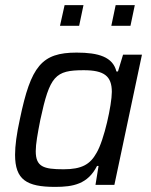

<svg xmlns="http://www.w3.org/2000/svg" viewBox="-20 -724 591 752"><path d="M233 -704 215 -623H290L307 -704ZM433 -704 416 -623H491L508 -704ZM196 8C267 8 324 -3 360 -74H366L354 0H428L536 -510H462L442 -444H436C422 -501 366 -518 280 -518C143 -518 101 -465 58 -258C45 -199 39 -153 39 -118C39 -20 84 8 196 8ZM229 -61C150 -61 120 -71 120 -132C120 -160 127 -199 138 -255C175 -427 196 -449 308 -449C388 -449 418 -426 418 -364C418 -314 388 -175 358 -125C333 -80 300 -61 229 -61Z"/></svg>

Font: Saira UNSAM
Style: Italic
Weight: 400
Italic angle: -12°
Designer: Hector Gatti with collaboration of the Omnibus-Type team
Foundry: Omnibus-Type
Version: Version 0.072;PS 000.072;hotconv 1.0.88;makeotf.lib2.5.64775